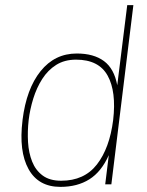

<svg xmlns="http://www.w3.org/2000/svg" viewBox="-20 -720 575 750"><path d="M280 -511Q346 -511 386 -481.5Q426 -452 438 -387L477 -700H501L415 0H391L405 -114Q376 -49 329 -19.5Q282 10 216 10Q130 10 91.5 -59.5Q53 -129 68 -250V-251Q83 -373 138.5 -442Q194 -511 280 -511ZM277 -487Q232 -487 199.5 -466.5Q167 -446 145 -411.5Q123 -377 110 -335Q97 -293 92 -251Q87 -207 89.5 -165Q92 -123 105.5 -89Q119 -55 146.5 -34.5Q174 -14 219 -14Q309 -14 358.5 -77.5Q408 -141 422 -251Q435 -362 400.5 -424.5Q366 -487 277 -487Z"/></svg>

Font: Haskoy Thin
Style: Italic
Weight: 100
Designer: Ertekin Erdin
Foundry: Ertekin Erdin
Version: Version 2.000; ttfautohint (v1.8.4.7-5d5b)